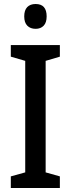

<svg xmlns="http://www.w3.org/2000/svg" viewBox="-20 -939 354 959"><path d="M279 0H34V-58L106 -78V-635L34 -656V-714H279V-656L208 -635V-78L279 -58ZM158 -919Q213 -919 213 -857Q213 -826 198 -810.5Q183 -795 158 -795Q132 -795 116.5 -810.5Q101 -826 101 -857Q101 -888 116 -903.5Q131 -919 158 -919Z"/></svg>

Font: Noto Sans Hebrew Condensed Medium
Style: Regular
Weight: 500
Width: 3
Designer: Monotype Design Team
Foundry: Monotype Imaging Inc.
Version: Version 2.004; ttfautohint (v1.8.4.7-5d5b)